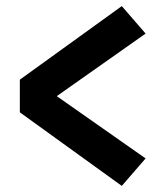

<svg xmlns="http://www.w3.org/2000/svg" viewBox="-20 -637 542 629"><path d="M45 -269V-376L379 -617L457 -527L166 -322L457 -118L379 -28Z"/></svg>

Font: Karmilla
Style: Bold
Weight: 700
Designer: Jonathan Pinhorn
Version: Version 1.000